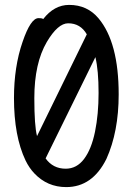

<svg xmlns="http://www.w3.org/2000/svg" viewBox="-20 -739 540 783"><path d="M131 -184 334 -599Q308 -644 258 -644Q216 -644 171 -568Q120 -481 120 -339Q120 -226 131 -184ZM248 -51Q293 -51 323 -91Q353 -131 367.5 -202Q382 -273 382 -360Q382 -452 369 -506L166 -93Q196 -51 248 -51ZM250 24Q173 24 120 -32Q99 -54 84 -85Q37 -184 37 -339Q37 -467 72 -568Q105 -665 137 -665Q154 -665 156 -661Q201 -719 262 -719Q336 -719 382 -664Q464 -566 464 -354Q464 -202 414 -91Q357 24 250 24Z"/></svg>

Font: \eiw{I[½ {O¿rH
Style: Bold
Weight: 700
Designer: LXGW / Fontworks Inc.
Foundry: LXGW / Fontworks Inc.
Version: Version 1.320;February 9, 2024